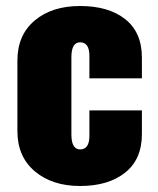

<svg xmlns="http://www.w3.org/2000/svg" viewBox="-20 -609 525 640"><path d="M247 11Q154 11 96 -38Q38 -87 38 -172V-407Q38 -492 95.5 -540.5Q153 -589 247 -589Q342 -589 397.5 -545Q453 -501 453 -417V-348H278V-423Q278 -468 247 -468Q218 -468 218 -418V-161Q218 -111 247 -111Q278 -111 278 -156V-241H453V-162Q453 -78 397 -33.5Q341 11 247 11Z"/></svg>

Font: Oswald Heavy
Style: Regular
Weight: 400
Designer: Vernon Adams
Foundry: Vernon Adams
Version: Version 4.101